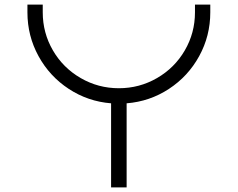

<svg xmlns="http://www.w3.org/2000/svg" viewBox="-20 -820 1040 840"><path d="M833 -766V-800H900V-766Q900 -663 851.5 -574.5Q803 -486 719 -431Q635 -376 534 -368V0H466V-368Q365 -376 281 -431Q197 -486 148.5 -574.5Q100 -663 100 -766V-800H167V-766Q167 -676 211.5 -599.5Q256 -523 333 -478.5Q410 -434 500 -434Q590 -434 667 -478.5Q744 -523 788.5 -599.5Q833 -676 833 -766Z"/></svg>

Font: Dune Rise
Style: Regular
Weight: 400
Version: Version 001.000